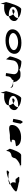

<svg xmlns="http://www.w3.org/2000/svg" viewBox="2974 -3610 819 6808"><g transform="rotate(90 3384.0 -206.5)"><path d="M54 -12 113 183 134 40C145 58 178 56 248 56C378 63 541 2 554 -80C556 -90 555 -101 555 -113C535 -111 516 -109 493 -109C330 -109 210 -184 224 -275C238 -366 378 -440 544 -440C568 -440 589 -439 612 -436C580 -501 433 -549 306 -549C203 -549 66 -92 54 -12ZM331 -230C384 -232 438 -246 483 -267C453 -295 415 -314 371 -314C302 -284 299 -250 331 -230ZM483 -267C527 -225 550 -161 555 -113C645 -129 714 -196 726 -275C738 -353 693 -419 612 -436C617 -425 619 -414 617 -403C609 -353 555 -301 483 -267Z M1022 -274C999 -121 1123 8 1413 8C1703 8 1864 -121 1887 -274C1911 -428 1789 -556 1499 -556C1209 -556 1046 -428 1022 -274ZM1152 -274C1166 -362 1315 -438 1481 -438C1647 -438 1771 -362 1757 -274C1744 -188 1597 -111 1431 -111C1265 -111 1139 -188 1152 -274Z M1978 -149C1978 -149 2084 -6 2085 -14L2123 -261C2141 -376 2248 -448 2398 -448C2552 -448 2626 -370 2609 -261L2571 -14C2570 -6 2666 0 2677 0L2694 -112C2712 -164 2746 -200 2777 -208C2804 -208 2846 -320 2837 -261C2844 -309 2860 -269 2902 -257C2883 -290 2871 -413 2838 -413C2782 -494 2735 -522 2655 -522C2555 -525 2504 -526 2453 -481C2418 -526 2260 -555 2167 -555C2087 -555 1990 -230 1978 -149ZM2902 -257C2904 -254 2906 -252 2908 -251L2917 -254ZM2917 -254H2926C2986 -254 3095 -205 3086 -149L3089 -170C3098 -228 3048 -264 2984 -264C2963 -264 2939 -261 2917 -254Z M3212 -12 3271 183 3292 40C3303 58 3336 56 3406 56C3536 63 3699 2 3712 -80C3714 -90 3713 -101 3713 -113C3693 -111 3674 -109 3651 -109C3488 -109 3368 -184 3382 -275C3396 -366 3536 -440 3702 -440C3726 -440 3747 -439 3770 -436C3738 -501 3591 -549 3464 -549C3361 -549 3224 -92 3212 -12ZM3489 -230C3542 -232 3596 -246 3641 -267C3611 -295 3573 -314 3529 -314C3460 -284 3457 -250 3489 -230ZM3641 -267C3685 -225 3708 -161 3713 -113C3803 -129 3872 -196 3884 -275C3896 -353 3851 -419 3770 -436C3775 -425 3777 -414 3775 -403C3767 -353 3713 -301 3641 -267Z M4195 -272C4193 -260 4290 -249 4303 -249C4315 -249 4366 -518 4368 -530C4369 -534 4361 -538 4348 -541C4350 -548 4351 -556 4348 -564C4342 -588 4315 -602 4291 -594C4285 -594 4276 -578 4267 -554H4260C4247 -554 4197 -284 4195 -272Z M4414 -196C4433 -52 4706 -160 4814 -148C4899 -144 4979 -152 5036 -191C5028 -193 4982 -212 4985 -217C4944 -188 4904 -257 4968 -330C4990 -340 5174 -358 5166 -368C5140 -506 4973 -570 4732 -535C4509 -493 4395 -341 4414 -196ZM4985 -217C4985 -217 4985 -218 4985 -218C4985 -218 4985 -217 4985 -217ZM5037 -192 5036 -191C5038 -191 5038 -191 5037 -190Z M5254 -145 5327 -14C5326 -6 5354 -135 5365 -135C5376 -142 5410 -194 5490 -201C5542 -201 5578 -258 5587 -318C5596 -378 5764 -501 5832 -501C5832 -501 5837 -502 5845 -503C5846 -520 5845 -546 5839 -546C5839 -546 5623 -547 5481 -547C5383 -547 5271 -225 5254 -145ZM5845 -503C5845 -498 5844 -494 5844 -491C5844 -494 5851 -500 5861 -505C5855 -504 5850 -504 5845 -503ZM5861 -505C5892 -510 5932 -517 5905 -517C5889 -517 5873 -511 5861 -505Z M6021 -46C6063 -14 6167 -43 6327 -95C6225 -91 6115 -98 6083 -124C6075 -124 6023 -56 6021 -46ZM6314 -378C6308 -340 6380 -344 6461 -354C6451 -333 6448 -306 6444 -279C6435 -218 6481 -184 6505 -161C6667 -239 6767 -329 6768 -362C6778 -424 6428 -450 6432 -475C6217 -490 6213 -490 6314 -378ZM6327 -95C6394 -98 6444 -105 6445 -114C6526 -128 6526 -140 6505 -161C6446 -137 6388 -114 6327 -95Z"/></g></svg>

Font: Ampere
Style: UltExtIta
Weight: 400
Version: Version 1